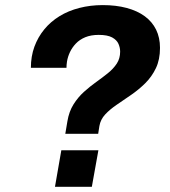

<svg xmlns="http://www.w3.org/2000/svg" viewBox="-20 -718 653 738"><path d="M231 -203.7 239 -251.4Q245.2 -289.2 262.5 -316.7Q279.8 -344.3 302.7 -364.9Q325.6 -385.5 349.6 -402.7Q373.7 -419.8 394.8 -436.8Q415.9 -453.8 428.9 -473.6Q441.8 -493.4 441.8 -519.5Q441.8 -534.5 435.4 -549.4Q429 -564.2 411.1 -574.1Q393.1 -583.9 359.4 -583.9Q329.6 -583.9 307.8 -574.9Q286.1 -565.9 271.6 -550.6Q257.1 -535.3 248.8 -517.5Q240.5 -499.8 237.5 -481.6Q236.5 -475.3 236 -469.1Q235.5 -462.9 235.5 -457.3H98.7Q98.7 -501.3 112.2 -538.4Q125.8 -575.4 150.3 -605.2Q174.7 -634.9 208.7 -655.8Q242.7 -676.7 285.1 -687.5Q327.4 -698.4 374.9 -698.4Q426.1 -698.4 467.1 -687.4Q508.2 -676.3 536.5 -655.5Q564.9 -634.6 580 -604Q595 -573.3 595 -534.1Q595 -488.8 579.2 -455.9Q563.4 -422.9 538.3 -398.1Q513.1 -373.3 484.5 -353.6Q456 -333.8 429.1 -315.7Q402.3 -297.5 384.3 -278.1Q366.3 -258.7 362 -233.3L357.4 -203.7ZM191.3 0 215.7 -140.4H358.2L333 0Z"/></svg>

Font: Archivo Variable SemiBold
Style: Italic
Weight: 600
Italic angle: -10°
Designer: Hector Gatti
Foundry: Omnibus-Type
Version: Version 2.001